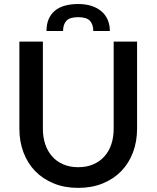

<svg xmlns="http://www.w3.org/2000/svg" viewBox="-20 -927 780 956"><path d="M369.5 -94.5Q411 -94.5 443.8 -108.5Q476.5 -122.5 499.2 -147.5Q522 -172.5 534 -207.8Q546 -243 546 -286V-720H662.5V-286Q662.5 -222.5 642.2 -168.5Q622 -114.5 584 -75.2Q546 -36 491.8 -13.8Q437.5 8.5 369.5 8.5Q301.5 8.5 247.2 -13.8Q193 -36 155 -75.2Q117 -114.5 96.8 -168.5Q76.5 -222.5 76.5 -286V-720H193.5V-286.5Q193.5 -243.5 205.5 -208.2Q217.5 -173 240 -147.8Q262.5 -122.5 295.2 -108.5Q328 -94.5 369.5 -94.5ZM369.5 -907Q406 -907 435 -897.8Q464 -888.5 484.5 -871.2Q505 -854 516 -829Q527 -804 527 -772.5H444.5Q444.5 -805 428 -823.2Q411.5 -841.5 369.5 -841.5Q327 -841.5 310.5 -823.2Q294 -805 294 -772.5H211.5Q211.5 -807 222.5 -832.2Q233.5 -857.5 254 -874.2Q274.5 -891 303.8 -899Q333 -907 369.5 -907Z"/></svg>

Font: Lato 2
Style: Regular
Weight: 600
Designer: Lukasz Dziedzic with Adam Twardoch and Botio Nikoltchev
Foundry: tyPoland Lukasz Dziedzic
Version: Version 2.015; 2015-08-06; http://www.latofonts.com/